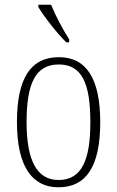

<svg xmlns="http://www.w3.org/2000/svg" viewBox="-20 -786 497 816"><path d="M262 -606H274V-619C249 -657 215 -721 197 -766H143V-756C163 -721 224 -642 262 -606ZM228 10C345 10 406 -76 406 -267C406 -453 346 -543 231 -543C110 -543 52 -453 52 -267C52 -78 117 10 228 10ZM229 -21C135 -21 93 -107 93 -267C93 -430 130 -512 230 -512C328 -512 364 -432 364 -267C364 -109 329 -21 229 -21Z"/></svg>

Font: Noto Serif Hebrew Condensed ExtraLight
Style: Regular
Weight: 200
Width: 3
Designer: Monotype Design Team
Foundry: Monotype Imaging Inc.
Version: Version 2.004